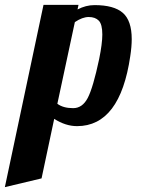

<svg xmlns="http://www.w3.org/2000/svg" viewBox="-116 -520 591 790"><path d="M63 -500H207L203 -481Q237 -499 273 -499Q353 -499 389.5 -467Q426 -435 426 -359Q426 -328 420 -289Q378 -1 201 -1Q154 -1 107 -31L55 214L-96 250ZM185 -75Q223 -75 245 -117Q267 -159 292 -277Q305 -341 305 -378Q305 -420 290.5 -435Q276 -450 249 -450Q223 -450 192 -429L120 -93Q144 -75 185 -75Z"/></svg>

Font: Lobster 1.3
Style: Regular
Weight: 400
Designer: Pablo Impallari
Foundry: Pablo Impallari. www.impallari.com
Version: Version 1.003 2010